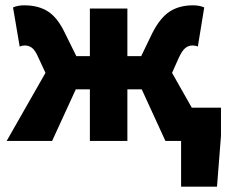

<svg xmlns="http://www.w3.org/2000/svg" viewBox="-20 -530 861 722"><path d="M661 172V0H631V-125H811V-19L796 172ZM5 0 151 -256 125 -312Q113 -340 101 -349.5Q89 -359 73 -359Q68 -359 63.5 -358Q59 -357 54 -355L29 -502Q47 -510 71 -510Q125 -510 161 -486.5Q197 -463 224 -406L267 -319H318V-498H459V-319H511L553 -406Q582 -463 618 -486.5Q654 -510 706 -510Q730 -510 748 -502L724 -355Q720 -357 714.5 -358Q709 -359 704 -359Q689 -359 677 -349.5Q665 -340 652 -312L627 -256L772 0H602L513 -194H459V0H318V-194H265L176 0Z"/></svg>

Font: Source Sans 3 ExtraBold
Style: Regular
Weight: 800
Designer: Paul D. Hunt
Foundry: Adobe
Version: Version 3.052;hotconv 1.1.0;makeotfexe 2.6.0